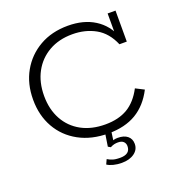

<svg xmlns="http://www.w3.org/2000/svg" viewBox="-138 -711 945 1007"><g transform="rotate(-20 335.0 -207.5)"><path d="M359 10Q265 10 194.5 -28.5Q124 -67 85.5 -135Q47 -203 47 -291Q47 -380 85.5 -448Q124 -516 192 -555Q260 -594 350 -594Q438 -594 499 -555.5Q560 -517 587 -446L569 -452V-583H613V-410H572Q542 -481 485.5 -512.5Q429 -544 357 -544Q282 -544 226 -512Q170 -480 139 -423Q108 -366 108 -290Q108 -215 139 -158.5Q170 -102 226.5 -71Q283 -40 360 -40Q434 -40 484.5 -70Q535 -100 569 -165L616 -141Q577 -65 514 -27.5Q451 10 359 10ZM372 179Q347 179 325.5 173.5Q304 168 291 159L303 133Q316 141 331.5 146Q347 151 372 151Q429 151 429 106Q429 91 419 81Q409 71 388 71Q378 71 368 73Q358 75 345 82L331 74L344 -10H378L368 61L353 58Q364 53 374 50.5Q384 48 395 48Q430 48 449.5 64Q469 80 469 108Q469 140 442 159.5Q415 179 372 179Z"/></g></svg>

Font: Rokkitt SemiBold Light
Style: Regular
Weight: 300
Version: Version 3.103